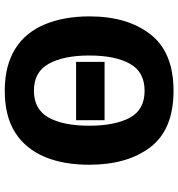

<svg xmlns="http://www.w3.org/2000/svg" viewBox="10 -776 775 836"><g transform="rotate(90 398.0 -357.5)"><path d="M249 -424.8V-300.8H502.9V-424.8ZM696.8 -357.9C696.8 -468.8 671.4 -557.6 620.1 -624.5C568.8 -691.4 486.8 -725.1 375 -725.1C263.7 -725.1 181.6 -691.9 129.4 -625C77.1 -558.1 50.8 -469.7 50.8 -358.9C50.8 -285.2 62.5 -220.2 85.4 -165C131.8 -54.2 226.1 9.8 374 9.8C448.7 9.8 509.8 -5.4 557.6 -36.1C652.8 -97.2 696.8 -211.4 696.8 -357.9ZM221.2 -357.9C221.2 -432.6 232.9 -491.7 256.8 -534.7C280.3 -577.6 319.8 -599.1 375 -599.1C429.7 -599.1 468.8 -577.6 492.2 -534.7C515.1 -491.7 526.9 -432.6 526.9 -357.9C526.9 -283.2 515.1 -224.6 491.7 -181.6C467.8 -138.7 428.7 -117.2 374 -117.2C319.8 -117.2 281.2 -138.7 257.3 -181.6C233.4 -224.6 221.2 -283.2 221.2 -357.9Z"/></g></svg>

Font: Avrile Sans
Style: Bold
Weight: 700
Designer: Monotype Design Team, Google (font), Stefan Peev (BGR Cyrillic), Cristiano Sobral (main changes)
Foundry: The Avrile Sans Project Authors
Version: Version 3.110